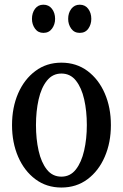

<svg xmlns="http://www.w3.org/2000/svg" viewBox="-20 -808 536 838"><path d="M248 10.5Q183 10.5 134.5 -25.8Q86 -62 59.2 -123.8Q32.5 -185.5 32.5 -262Q32.5 -339 59.2 -400.5Q86 -462 134.5 -498.2Q183 -534.5 248 -534.5Q313.5 -534.5 362 -498.2Q410.5 -462 437.2 -400.5Q464 -339 464 -262Q464 -185.5 437.2 -123.8Q410.5 -62 362 -25.8Q313.5 10.5 248 10.5ZM248 -37Q286.5 -37 311 -68.2Q335.5 -99.5 347.2 -150.8Q359 -202 359 -262.5Q359 -323 347.5 -374Q336 -425 311.5 -456Q287 -487 248 -487Q209.5 -487 184.8 -456Q160 -425 148.5 -373.8Q137 -322.5 137 -262Q137 -201.5 148.5 -150.2Q160 -99 184.5 -68Q209 -37 248 -37ZM328 -664.5Q304 -664.5 290.8 -683Q277.5 -701.5 277.5 -725.5Q277.5 -751.5 291.2 -769.5Q305 -787.5 328 -787.5Q351.5 -787.5 365 -769.5Q378.5 -751.5 378.5 -725.5Q378.5 -701.5 365.5 -683Q352.5 -664.5 328 -664.5ZM169.5 -664.5Q146 -664.5 132.8 -683Q119.5 -701.5 119.5 -725.5Q119.5 -751.5 132.8 -769.5Q146 -787.5 169.5 -787.5Q193 -787.5 206.8 -769.5Q220.5 -751.5 220.5 -725.5Q220.5 -701.5 207 -683Q193.5 -664.5 169.5 -664.5Z"/></svg>

Font: Libre Caslon Condensed Medium
Style: Regular
Weight: 500
Designer: Pablo Impallari, Rodrigo Fuenzalida, Katja Schimmel, Ertekin Erdin
Foundry: Pablo Impallari, Rodrigo Fuenzalida
Version: Version 2.000; ttfautohint (v1.8.4.7-5d5b);gftools[0.9.33]